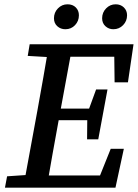

<svg xmlns="http://www.w3.org/2000/svg" viewBox="-20 -873 643 893"><path d="M3 0 13 -53 131 -61H143L138 0ZM88 0 154 -359Q168 -436 181.5 -513Q195 -590 208 -667H318L252 -309Q238 -232 224 -154.5Q210 -77 197 0ZM109 -613 118 -667H249L243 -606H229ZM155 0 160 -57H495L426 -9L495 -181H556L517 0ZM205 -314 210 -368H428L423 -314ZM262 -609 267 -667H601L575 -490H513L511 -650L549 -609ZM385 -225 386 -331 389 -353 427 -457H480L437 -225ZM284 -737Q262 -737 246.5 -751Q231 -765 231 -788Q231 -815 249.5 -834Q268 -853 294 -853Q318 -853 332.5 -838.5Q347 -824 347 -802Q347 -775 329 -756Q311 -737 284 -737ZM507 -737Q486 -737 470.5 -751Q455 -765 455 -788Q455 -815 473.5 -834Q492 -853 518 -853Q541 -853 556 -838.5Q571 -824 571 -802Q571 -775 552.5 -756Q534 -737 507 -737Z"/></svg>

Font: Source Serif 4 Medium
Style: Italic
Weight: 500
Italic angle: -12°
Designer: Frank Grießhammer
Foundry: Adobe Systems Incorporated
Version: Version 4.004;hotconv 1.0.116;makeotfexe 2.5.65601